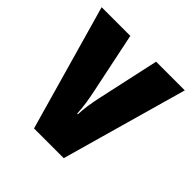

<svg xmlns="http://www.w3.org/2000/svg" viewBox="-152 -674 795 795"><g transform="rotate(45 245.5 -276.5)"><path d="M159 0H333L489 -553H321L262 -283C253 -242 247 -204 246 -170H242C240 -211 234 -246 226 -284L170 -553H2Z"/></g></svg>

Font: Noto Sans Arabic UI XCn Bk
Style: Regular
Weight: 900
Width: 2
Designer: Monotype Design Team, Nadine Chahine and Nizar Qandah
Foundry: Monotype Imaging Inc.
Version: Version 2.010